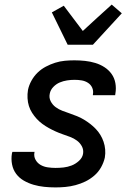

<svg xmlns="http://www.w3.org/2000/svg" viewBox="-20 -805 590 837"><path d="M222 12Q197 12 173 9.5Q149 7 126.5 0.5Q104 -6 84 -17.5Q64 -29 50.5 -47Q37 -65 32.5 -88.5Q28 -112 32 -136L34 -143H131L130 -140Q127 -123 135 -108.5Q143 -94 157 -86Q171 -78 188 -75.5Q205 -73 222 -73Q240 -73 257.5 -75Q275 -77 292 -83.5Q309 -90 324 -103.5Q339 -117 342 -134Q345 -152 337 -167Q329 -182 315.5 -192Q302 -202 286 -208Q270 -214 254 -219.5Q238 -225 222.5 -232Q207 -239 192.5 -247Q178 -255 164.5 -265Q151 -275 140 -287Q129 -299 120 -313Q111 -327 106 -343Q101 -359 100 -377Q99 -395 102 -413Q106 -433 117 -453Q128 -473 144 -488.5Q160 -504 180 -514.5Q200 -525 220.5 -531.5Q241 -538 262 -540Q283 -542 304 -542Q328 -542 351 -539.5Q374 -537 395.5 -530.5Q417 -524 435.5 -512Q454 -500 466.5 -482.5Q479 -465 483 -442.5Q487 -420 483 -397L482 -390H385V-393Q388 -409 382 -422.5Q376 -436 363.5 -444Q351 -452 336 -454.5Q321 -457 305 -457Q289 -457 272.5 -454.5Q256 -452 240.5 -445.5Q225 -439 212.5 -426Q200 -413 197 -397Q193 -379 201 -363.5Q209 -348 222.5 -338Q236 -328 252 -322Q268 -316 284 -310.5Q300 -305 316 -298.5Q332 -292 346 -283.5Q360 -275 373 -265Q386 -255 397.5 -243Q409 -231 417.5 -217Q426 -203 431.5 -187Q437 -171 438.5 -153.5Q440 -136 437 -118Q432 -96 420.5 -75.5Q409 -55 391 -39.5Q373 -24 352.5 -14Q332 -4 309.5 2Q287 8 265 10Q243 12 222 12ZM275 -610 206 -751 258 -780 341 -670 403 -727 467 -785 511 -747 385 -610Z"/></svg>

Font: Lode Dark Term
Style: Bold Italic
Weight: 700
Italic angle: -11°
Monospace: yes
Designer: Belleve Invis
Foundry: Belleve Invis
Version: Version 29.2.0